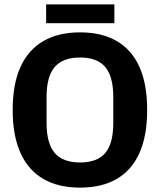

<svg xmlns="http://www.w3.org/2000/svg" viewBox="-20 -848 731 878"><path d="M346.1 10Q247 10 178.5 -29.5Q110 -69 74 -148Q38 -227 38 -345Q38 -464 74 -542.5Q110 -621 178.7 -660.5Q247.4 -700 346.2 -700Q445 -700 513.4 -660.5Q581.9 -621 617.4 -542.5Q653 -464 653 -345Q653 -227 617.5 -148Q581.9 -69 513.5 -29.5Q445.2 10 346.1 10ZM346 -105Q425 -105 461.5 -148.6Q498 -192.2 498 -285V-405Q498 -497.8 461.5 -541.4Q425 -585 346.4 -585Q267 -585 230 -541.4Q193 -497.8 193 -405V-285Q193 -192.2 230.2 -148.6Q267.4 -105 346 -105ZM191 -742V-828H503V-742Z"/></svg>

Font: Mozilla Headline ExtraLight
Style: Regular
Weight: 200
Designer: Studio DRAMA
Foundry: Studio DRAMA
Version: Version 1.000